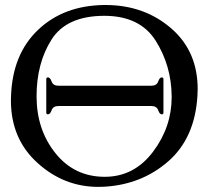

<svg xmlns="http://www.w3.org/2000/svg" viewBox="-20 -726 826 764"><path d="M394.5 -663.1Q244.6 -662.6 185.1 -568.6Q125.5 -474.6 125.5 -342.8Q125.5 -210.4 200.2 -116.9Q274.9 -23.4 394.5 -22.5H397Q513.7 -22.5 588.9 -122.1Q663.1 -220.7 663.1 -339.8V-342.8Q662.1 -464.4 599.6 -563.7Q537.1 -663.1 394.5 -663.1ZM394.5 -706.1H399.4Q557.1 -706.1 665.5 -609.4Q766.6 -519 766.6 -371.1Q766.6 -357.9 765.6 -344.2Q755.4 -176.3 649.2 -83.7Q543 8.8 393.6 17.1Q382.3 17.6 371.1 17.6Q235.4 17.6 130.9 -76.2Q23.4 -171.9 23.4 -326.7Q23.4 -335.4 23.9 -344.2Q29.8 -510.7 131.6 -607.4Q233.4 -704.1 394.5 -706.1ZM212.9 -384.8H581.5Q603.5 -384.8 609.4 -401.4Q615.2 -418 623.5 -418Q630.4 -418 630.4 -411.1V-277.8Q630.4 -271 623.5 -271Q615.2 -271 609.4 -287.6Q603.5 -304.2 581.5 -304.2H212.9Q191.4 -304.2 185.5 -287.6Q179.7 -271 170.9 -271Q164.1 -271 164.1 -278.3V-411.1Q164.1 -418 170.9 -418Q179.7 -418 185.5 -401.4Q191.4 -384.8 212.9 -384.8Z"/></svg>

Font: Caudex
Style: Regular
Weight: 400
Version: Version 1.01